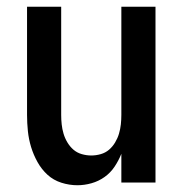

<svg xmlns="http://www.w3.org/2000/svg" viewBox="-20 -540 540 568"><path d="M209 8Q185 8 161.5 0.5Q138 -7 120.5 -23Q103 -39 91 -60.5Q79 -82 72 -105Q65 -128 62.5 -152Q60 -176 60 -200V-520H161V-200Q161 -186 162.5 -172Q164 -158 168 -144.5Q172 -131 179.5 -118.5Q187 -106 197.5 -97Q208 -88 222 -84Q236 -80 250 -80Q264 -80 278 -84Q292 -88 302.5 -97Q313 -106 320.5 -118.5Q328 -131 332 -144.5Q336 -158 337.5 -172Q339 -186 339 -200V-520H440V0H339V-85Q331 -65 319 -47Q307 -29 289.5 -16.5Q272 -4 251 2Q230 8 209 8Z"/></svg>

Font: Zed Mono Semibold
Style: Regular
Weight: 600
Monospace: yes
Designer: Belleve Invis
Foundry: Belleve Invis
Version: Version 1.0.0; ttfautohint (v1.8.4)